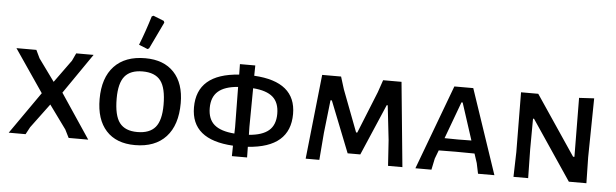

<svg xmlns="http://www.w3.org/2000/svg" viewBox="-49 -936 3633 1133"><g transform="rotate(5 1767.5 -369.5)"><path d="M487 -501 323 -263 499 0H383L359 -48L258 -187L151 -43L128 0H28L202 -249L30 -501H148L171 -453L266 -322L363 -456L384 -501Z M809 -757 819 -762 882 -737 886 -727 810 -568 801 -563 749 -584Q781 -665 809 -757ZM793 -508Q903 -508 963.5 -443.5Q1024 -379 1024 -262Q1024 -132 959.5 -62Q895 8 776 8Q665 8 605 -58Q545 -124 545 -245Q545 -371 609.5 -439.5Q674 -508 793 -508ZM784 -429Q712 -429 678.5 -388.5Q645 -348 645 -257Q645 -156 678 -113Q711 -70 783 -70Q856 -70 890 -110.5Q924 -151 924 -243Q924 -343 891 -386Q858 -429 784 -429Z M1690 -256Q1690 -57 1441 -40L1442 23H1352L1353 -39Q1104 -53 1104 -245Q1104 -443 1353 -460L1352 -522H1443L1442 -461Q1690 -447 1690 -256ZM1441 -111Q1520 -117 1558.5 -150Q1597 -183 1597 -249Q1597 -315 1559.5 -348Q1522 -381 1442 -387L1440 -158ZM1197 -249Q1197 -183 1235.5 -150Q1274 -117 1355 -111L1356 -149L1353 -387Q1274 -381 1235.5 -347.5Q1197 -314 1197 -249Z M2311 -501 2360 0H2275L2265 -152L2242 -356H2236L2106 -53H2031L1911 -356H1903L1881 -161L1868 0H1787L1841 -501H1953L1976 -427L2070 -180H2077L2177 -428L2202 -501Z M2736 -501 2905 0H2808L2795 -62L2777 -117L2665 -118L2565 -117L2546 -67L2532 0H2437L2624 -501ZM2672 -191 2752 -192 2681 -411H2674L2593 -192Z M3452 -503 3447 -153 3450 0H3346L3109 -352H3103L3102 -170L3105 0H3018L3022 -147L3019 -501H3121L3358 -149H3366L3363 -498Z"/></g></svg>

Font: Alegreya Sans SC Medium
Style: Regular
Weight: 500
Designer: Juan Pablo del Peral
Foundry: Huerta Tipografica
Version: Version 2.001;PS 002.001;hotconv 1.0.88;makeotf.lib2.5.64775